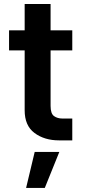

<svg xmlns="http://www.w3.org/2000/svg" viewBox="-20 -696 420 952"><path d="M338.4 -545.5V-446H230.8V-171.2Q230.8 -132.5 247.9 -120.4Q264.9 -108.3 289.1 -108.3H338.4V0H272.7Q200.3 0 151.1 -36.6Q101.9 -73.2 102.3 -150.2V-446H24.9V-545.5H102.3V-676.1H230.8V-545.5ZM109.4 235.8 152 57.5H274.1L202.1 235.8Z"/></svg>

Font: Inter Zeller Semi Bold
Style: Regular
Weight: 600
Designer: Rasmus Andersson; Joe Bland
Foundry: zeller
Version: Version 3.015;git-dec3a8cb1